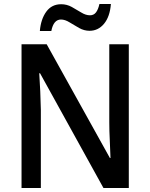

<svg xmlns="http://www.w3.org/2000/svg" viewBox="-20 -934 746 954"><path d="M620 0H494L179 -570H175Q178 -527 180 -480.5Q182 -434 183 -388V0H87V-714H212L526 -149H529Q528 -188 525.5 -236Q523 -284 523 -327V-714H620ZM178 -780Q183 -839 210 -876Q237 -913 284 -913Q312 -913 336.5 -899.5Q361 -886 383.5 -872Q406 -858 427 -858Q446 -858 457 -872.5Q468 -887 474 -914H531Q526 -851 497 -816Q468 -781 425 -781Q398 -781 373 -795Q348 -809 325.5 -823Q303 -837 283 -837Q246 -837 235 -780Z"/></svg>

Font: Noto Sans Telugu SemiCondensed Medium
Style: Regular
Weight: 500
Width: 4
Designer: Jelle Bosma - Monotype Design Team
Foundry: Monotype Imaging Inc.
Version: Version 2.005; ttfautohint (v1.8.4.7-5d5b)